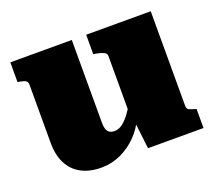

<svg xmlns="http://www.w3.org/2000/svg" viewBox="-99 -675 915 816"><g transform="rotate(-20 359.0 -266.5)"><path d="M297 -543V-168Q297 -152 300.5 -140.5Q304 -129 313 -123Q322 -117 336 -117Q354 -117 371.5 -129.5Q389 -142 408.5 -169Q428 -196 449 -238L445 -140Q426 -95 393 -61.5Q360 -28 318.5 -9Q277 10 231 10Q178 10 140.5 -10Q103 -30 83 -68.5Q63 -107 63 -162V-426Q63 -438 55.5 -443.5Q48 -449 29 -452L19 -454V-543ZM654 -543V-114Q654 -106 657.5 -101.5Q661 -97 668.5 -94.5Q676 -92 688 -88L695 -86V0H444L429 -129L420 -134V-426Q420 -438 406.5 -444Q393 -450 375 -453L362 -455V-543Z"/></g></svg>

Font: Roboto Serif Black
Style: Regular
Weight: 900
Designer: Greg Gazdowicz
Foundry: Commercial Type
Version: Version 1.008